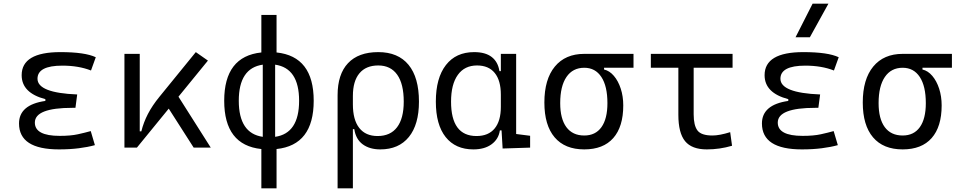

<svg xmlns="http://www.w3.org/2000/svg" viewBox="-20 -815 5313 1060"><path d="M305.7 9.8Q85 9.8 85 -133.3Q85 -236.8 230.5 -257.8V-267.6Q99.6 -301.8 99.6 -399.9Q99.6 -527.3 313.5 -527.3Q449.2 -527.3 508.8 -499L482.4 -425.8Q414.1 -452.6 324.2 -452.6Q187 -452.6 187 -380.4Q187 -302.2 406.2 -293.5L396.5 -219.7H379.9Q172.4 -219.7 172.4 -138.2Q172.4 -64.9 309.6 -64.9Q370.1 -64.9 409.9 -73.7Q449.7 -82.5 481 -91.3L503.9 -13.7Q465.3 -2.9 415.5 3.4Q365.7 9.8 305.7 9.8Z M667 0V-517.6H751.5V-89.8H760.3Q772.5 -139.2 796.6 -185.8Q820.8 -232.4 859.9 -280.3L1061 -527.3L1127.9 -480.5L965.3 -281.2L1143.6 0H1049.3L911.6 -215.3L735.8 0Z M1422.9 224.6V7.8Q1217.8 -13.7 1217.8 -258.8Q1217.8 -503.9 1422.9 -525.4V-732.4H1506.8V-525.4Q1711.9 -503.9 1711.9 -258.8Q1711.9 -13.7 1506.8 7.8V224.6ZM1430.7 -59.6V-458Q1298.3 -439 1298.3 -258.8Q1298.3 -78.6 1430.7 -59.6ZM1499 -458V-59.6Q1631.3 -78.6 1631.3 -258.8Q1631.3 -439 1499 -458Z M2079.6 9.8Q2020.5 9.8 1982.4 -18.3Q1944.3 -46.4 1936 -102.1H1928.2V224.6H1843.8V-289.1Q1843.8 -405.3 1901.4 -466.3Q1959 -527.3 2068.4 -527.3Q2177.7 -527.3 2235.4 -457.3Q2293 -387.2 2293 -253.9Q2293 -127.4 2237.3 -58.8Q2181.6 9.8 2079.6 9.8ZM1928.2 -238.8Q1928.2 -153.3 1963.4 -108.6Q1998.5 -64 2064.5 -64Q2135.3 -64 2172.1 -112.5Q2209 -161.1 2209 -253.9Q2209 -351.6 2172.9 -402.6Q2136.7 -453.6 2068.4 -453.6Q2000.5 -453.6 1964.4 -410.4Q1928.2 -367.2 1928.2 -284.7Z M2593.3 9.8Q2494.6 9.8 2440.4 -58.3Q2386.2 -126.5 2386.2 -253.9Q2386.2 -384.3 2441.7 -455.8Q2497.1 -527.3 2597.7 -527.3Q2660.2 -527.3 2694.8 -500.2Q2729.5 -473.1 2737.3 -422.4H2745.1V-517.6H2829.6V-75.2L2906.7 -65.4V0L2754.9 4.9L2749 -95.2H2739.7Q2732.9 -47.4 2694.3 -18.8Q2655.8 9.8 2593.3 9.8ZM2745.1 -225.1V-292.5Q2745.1 -370.6 2711.4 -412.1Q2677.7 -453.6 2613.8 -453.6Q2544.9 -453.6 2507.6 -401.6Q2470.2 -349.6 2470.2 -253.9Q2470.2 -64 2610.8 -64Q2676.3 -64 2710.7 -105.5Q2745.1 -147 2745.1 -225.1Z M3205.6 9.8Q3098.6 9.8 3042 -56.9Q2985.4 -123.5 2985.4 -249Q2985.4 -377.4 3043.2 -447.5Q3101.1 -517.6 3205.6 -517.6H3477.5V-440.9H3314.9V-431.2Q3345.2 -424.3 3369.1 -396.2Q3393.1 -368.2 3407 -325.7Q3420.9 -283.2 3420.9 -232.9Q3420.9 -115.2 3365.7 -52.7Q3310.5 9.8 3205.6 9.8ZM3205.6 -66.9Q3267.6 -66.9 3300.5 -113Q3333.5 -159.2 3333.5 -245.6Q3333.5 -339.4 3300 -390.1Q3266.6 -440.9 3205.6 -440.9Q3142.1 -440.9 3107.4 -390.1Q3072.8 -339.4 3072.8 -245.6Q3072.8 -159.2 3106.9 -113Q3141.1 -66.9 3205.6 -66.9Z M3882.3 9.8Q3799.3 9.8 3762.2 -35.6Q3725.1 -81.1 3725.1 -181.2V-440.9H3573.2V-517.6H4024.4V-440.9H3809.6V-184.1Q3809.6 -122.6 3830.6 -94.7Q3851.6 -66.9 3913.1 -66.9Q3952.1 -66.9 4011.2 -85.4L4021.5 -10.3Q3953.6 9.8 3882.3 9.8Z M4407.2 9.8Q4186.5 9.8 4186.5 -133.3Q4186.5 -236.8 4332 -257.8V-267.6Q4201.2 -301.8 4201.2 -399.9Q4201.2 -527.3 4415 -527.3Q4550.8 -527.3 4610.4 -499L4584 -425.8Q4515.6 -452.6 4425.8 -452.6Q4288.6 -452.6 4288.6 -380.4Q4288.6 -302.2 4507.8 -293.5L4498 -219.7H4481.4Q4273.9 -219.7 4273.9 -138.2Q4273.9 -64.9 4411.1 -64.9Q4471.7 -64.9 4511.5 -73.7Q4551.3 -82.5 4582.5 -91.3L4605.5 -13.7Q4566.9 -2.9 4517.1 3.4Q4467.3 9.8 4407.2 9.8ZM4372.1 -609.4 4466.3 -794.9H4553.7L4451.2 -609.4Z M4963.4 9.8Q4856.4 9.8 4799.8 -56.9Q4743.2 -123.5 4743.2 -249Q4743.2 -377.4 4801 -447.5Q4858.9 -517.6 4963.4 -517.6H5235.4V-440.9H5072.8V-431.2Q5103 -424.3 5127 -396.2Q5150.9 -368.2 5164.8 -325.7Q5178.7 -283.2 5178.7 -232.9Q5178.7 -115.2 5123.5 -52.7Q5068.4 9.8 4963.4 9.8ZM4963.4 -66.9Q5025.4 -66.9 5058.3 -113Q5091.3 -159.2 5091.3 -245.6Q5091.3 -339.4 5057.9 -390.1Q5024.4 -440.9 4963.4 -440.9Q4899.9 -440.9 4865.2 -390.1Q4830.6 -339.4 4830.6 -245.6Q4830.6 -159.2 4864.7 -113Q4898.9 -66.9 4963.4 -66.9Z"/></svg>

Font: Cascadia Code NF SemiLight
Style: Regular
Weight: 350
Monospace: yes
Designer: Aaron Bell
Foundry: Saja Typeworks
Version: Version 2404.023; ttfautohint (v1.8.4)